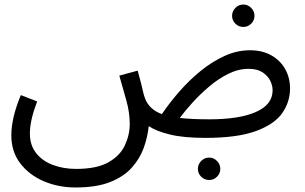

<svg xmlns="http://www.w3.org/2000/svg" viewBox="-20 -596 1346 848"><path d="M313 232Q238 232 173.5 204.5Q109 177 69.5 125.5Q30 74 30 1Q30 -35 40 -79Q50 -123 72 -176L144 -148Q128 -106 120 -71Q112 -36 112 -6Q112 45 139.5 80Q167 115 213.5 132.5Q260 150 316 150Q407 150 458.5 121Q510 92 531.5 46Q553 0 553 -49Q553 -98 538.5 -150.5Q524 -203 507 -262L588 -284Q604 -227 609.5 -201Q615 -175 621 -160Q640 -112 695 -92Q728 -141 771.5 -191Q815 -241 866 -282.5Q917 -324 972 -349Q1027 -374 1084 -374Q1139 -374 1178.5 -351.5Q1218 -329 1239.5 -291Q1261 -253 1261 -205Q1261 -146 1226.5 -96.5Q1192 -47 1110 -17Q1028 13 887 13Q791 13 730 -2Q669 -17 637 -39Q632 9 615 56.5Q598 104 562.5 144Q527 184 466.5 208Q406 232 313 232ZM1078 -292Q1033 -292 988.5 -270Q944 -248 903.5 -213.5Q863 -179 829.5 -142Q796 -105 774 -75Q801 -72 833.5 -70.5Q866 -69 905 -69Q1037 -69 1110.5 -101.5Q1184 -134 1184 -197Q1184 -219 1173 -240.5Q1162 -262 1139 -277Q1116 -292 1078 -292ZM1055 -477Q1034 -477 1019.5 -491.5Q1005 -506 1005 -526Q1005 -546 1019.5 -561Q1034 -576 1055 -576Q1075 -576 1089.5 -561Q1104 -546 1104 -526Q1104 -506 1089.5 -491.5Q1075 -477 1055 -477ZM904 199Q883 199 868.5 184.5Q854 170 854 150Q854 130 868.5 115Q883 100 904 100Q924 100 938.5 115Q953 130 953 150Q953 170 938.5 184.5Q924 199 904 199Z"/></svg>

Font: Go Noto Kurrent-Regular
Style: Regular
Weight: 400
Designer: Monotype Design Team
Foundry: Monotype Imaging Inc.
Version: Version 2.012; ttfautohint (v1.8.4.7-5d5b)